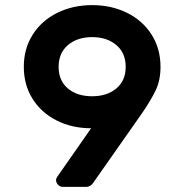

<svg xmlns="http://www.w3.org/2000/svg" viewBox="-20 -730 726 750"><path d="M336 -229Q262 -229 202 -259Q142 -289 107.5 -343.5Q73 -398 73 -469Q73 -540 108 -595Q143 -650 204 -680Q265 -710 340 -710Q415 -710 476 -680Q537 -650 572 -595Q607 -540 607 -469Q607 -417 588.5 -378Q570 -339 535 -288L347 -20Q335 0 316 0H226Q215 0 207 -8Q199 -16 199 -27Q199 -33 204 -40ZM471 -469Q471 -523 434.5 -554Q398 -585 340 -585Q282 -585 245.5 -554Q209 -523 209 -469Q209 -415 245 -384.5Q281 -354 340 -354Q398 -354 434.5 -384.5Q471 -415 471 -469Z"/></svg>

Font: Hezaedrus Medium
Style: Regular
Weight: 500
Designer: Hubert & Fischer
Foundry: Hubert & Fischer
Version: Version 1.10;September 3, 2019;FontCreator 11.5.0.2425 64-bi